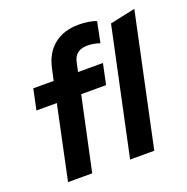

<svg xmlns="http://www.w3.org/2000/svg" viewBox="-133 -876 975 1000"><g transform="rotate(-20 354.5 -376.0)"><path d="M76 0 162 -407H49L73 -521H186L200 -585Q217 -666 271 -709Q325 -752 408 -752Q434 -752 461 -748Q488 -744 505 -736L482 -622Q448 -634 413 -634Q345 -634 332 -572L321 -521H459L435 -407H297L210 0ZM420 0 569 -700 709 -730 554 0Z"/></g></svg>

Font: Red Hat Display
Style: Bold Italic
Weight: 700
Italic angle: -12°
Designer: Pentagram, MCKL
Foundry: Pentagram, MCKL
Version: Version 1.023; ttfautohint (v1.8.3)